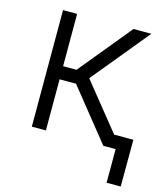

<svg xmlns="http://www.w3.org/2000/svg" viewBox="-106 -623 746 861"><g transform="rotate(15 267.5 -192.5)"><path d="M80.1 0V-541H145.5V-298.3H208L407.2 -541H490.2L272.5 -276.4L495.1 0H412.1L221.7 -237.3H145.5V0ZM469.2 156.2V0H427.2V-61H535.2L534.7 156.2Z"/></g></svg>

Font: Inter 17pt Light
Style: Regular
Weight: 300
Version: Version 4.001;git-66647c0bb